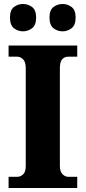

<svg xmlns="http://www.w3.org/2000/svg" viewBox="-20 -942 429 962"><path d="M23 0V-56H66Q82 -56 95.5 -68Q109 -80 109 -109V-600Q109 -632 95.5 -645Q82 -658 66 -658H23V-714H367V-658H323Q303 -658 291.5 -645Q280 -632 280 -600V-111Q280 -83 293 -69.5Q306 -56 323 -56H367V0ZM294 -785Q268 -785 248 -800.5Q228 -816 228 -854Q228 -892 248 -907Q268 -922 294 -922Q318 -922 338.5 -907Q359 -892 359 -854Q359 -816 338.5 -800.5Q318 -785 294 -785ZM95 -785Q70 -785 50 -800.5Q30 -816 30 -854Q30 -892 50 -907Q70 -922 95 -922Q120 -922 140.5 -907Q161 -892 161 -854Q161 -816 140.5 -800.5Q120 -785 95 -785Z"/></svg>

Font: Noto Serif SemiCondensed ExtraBold
Style: Regular
Weight: 800
Width: 4
Designer: Monotype Design Team
Foundry: Monotype Imaging Inc.
Version: Version 2.015